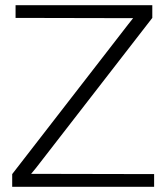

<svg xmlns="http://www.w3.org/2000/svg" viewBox="-20 -720 647 740"><path d="M40 -700V-651L493 -650L474 -626L27 -49V0H574V-49L100 -50L119 -73L567 -651V-700Z"/></svg>

Font: AdventPro_ExpandedRegular
Style: ExpandedRegular
Weight: 400
Width: 7
Designer: VivaRado, Andreas Kalpakidis
Foundry: VivaRado, Andreas Kalpakidis
Version: Version 3.000